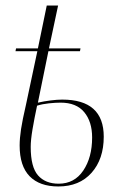

<svg xmlns="http://www.w3.org/2000/svg" viewBox="-20 -664 441 694"><path d="M191 10Q123 10 87 -27Q51 -64 51 -138Q51 -164 56 -197Q61 -230 74 -286L115 -479H36L38 -489H117L149 -644H190L157 -489H271L269 -479H155L117 -293Q139 -298 163 -301Q187 -304 205 -304Q355 -304 355 -170Q355 -89 311 -39.5Q267 10 191 10ZM192 0Q249 0 281 -47.5Q313 -95 313 -167Q313 -224 284.5 -258.5Q256 -293 199 -293Q181 -293 157 -290.5Q133 -288 114 -282Q104 -235 97.5 -196.5Q91 -158 91 -133Q91 -60 117.5 -30Q144 0 192 0Z"/></svg>

Font: Noto Serif Display Condensed ExtraLight
Style: Italic
Weight: 200
Width: 3
Italic angle: -12°
Designer: Monotype Design Team
Foundry: Monotype Imaging Inc.
Version: Version 2.009